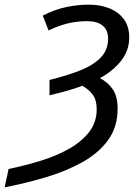

<svg xmlns="http://www.w3.org/2000/svg" viewBox="-88 -566 604 826"><path d="M-68 240 -51 161Q21 146 89 125Q157 104 211 73Q265 42 296.5 0.5Q328 -41 328 -96Q328 -135 311.5 -158Q295 -181 266 -197Q235 -185 199 -175Q163 -165 125 -156V-222Q198 -240 254.5 -262Q311 -284 344 -317Q377 -350 377 -399Q377 -437 353.5 -456Q330 -475 287 -475Q243 -475 202.5 -465Q162 -455 121 -435L96 -499Q147 -525 196.5 -535.5Q246 -546 295 -546Q341 -546 380.5 -531Q420 -516 444 -484.5Q468 -453 468 -405Q468 -349 433 -304.5Q398 -260 342 -230Q376 -212 397 -182Q418 -152 418 -98Q418 -20 377.5 36Q337 92 267.5 131Q198 170 111 196Q24 222 -68 240Z"/></svg>

Font: Noto Sans IKEA
Style: Italic
Weight: 400
Italic angle: -12°
Designer: Monotype Design Team
Foundry: Monotype Imaging Inc.
Version: Version 2.001